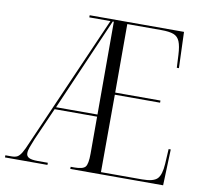

<svg xmlns="http://www.w3.org/2000/svg" viewBox="-80 -800 943 886"><g transform="rotate(10 391.5 -357.0)"><path d="M-1 0V-10H28Q45 -10 55 -15.5Q65 -21 75 -37.5Q85 -54 99 -88L369 -704H270V-714H712L718 -545H708L705 -605Q703 -646 694 -667.5Q685 -689 665 -696.5Q645 -704 608 -704H448V-383H660V-373H448L447 -10H640Q693 -10 711 -29Q729 -48 732 -99L736 -169H746L740 0H305V-10H323Q362 -10 373.5 -23.5Q385 -37 385 -86V-259H186L119 -107Q109 -82 103 -66Q97 -50 97 -37Q97 -23 109.5 -16.5Q122 -10 151 -10H198V0ZM191 -269H385V-704H380Z"/></g></svg>

Font: Noto Serif Display Condensed Light
Style: Regular
Weight: 300
Width: 3
Designer: Monotype Design Team
Foundry: Monotype Imaging Inc.
Version: Version 2.009